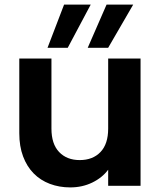

<svg xmlns="http://www.w3.org/2000/svg" viewBox="-20 -809 701 836"><path d="M592 0H451V-70Q425 -35 381.5 -14Q338 7 286 7Q238 7 197 -8.5Q156 -24 126.5 -54Q97 -84 80.5 -128Q64 -172 64 -229V-554H204V-249Q204 -182 237.5 -147Q271 -112 327 -112Q384 -112 417.5 -147Q451 -182 451 -249V-554H592ZM375 -789 275 -601H187L259 -789ZM560 -789 451 -601H362L444 -789Z"/></svg>

Font: Poppins SemiBold
Style: Regular
Weight: 600
Designer: Ninad Kale (Devanagari), Jonny Pinhorn (Latin)
Foundry: Indian Type Foundry
Version: Version 3.002 2017